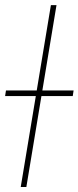

<svg xmlns="http://www.w3.org/2000/svg" viewBox="-60 -748 314 768"><path d="M166 -727.5 45.4 0H22.9L143.6 -727.5ZM-39.6 -363.8 -36.1 -386.2H234.4L231 -363.8Z"/></svg>

Font: Inter Display Thin
Style: Italic
Weight: 100
Italic angle: -9.39999°
Designer: Rasmus Andersson
Foundry: rsms
Version: Version 4.000;git-a52131595